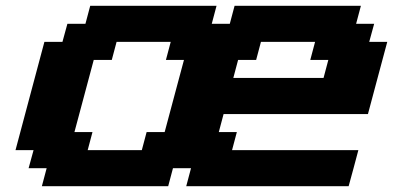

<svg xmlns="http://www.w3.org/2000/svg" viewBox="-20 -645 1361 665"><path d="M625 0H1187.5Q1193.4 -21 1204.6 -62.7Q1215.8 -104.5 1221.2 -125H783.7L800.3 -187.5H737.8L754.4 -250H1254.4Q1265.6 -291.5 1287.8 -375Q1310.1 -458.5 1321.3 -500H1258.8L1275.9 -562.5H1213.4L1230 -625H792.5L775.9 -562.5H713.4L730 -625H292.5L275.9 -562.5H213.4L196.3 -500H133.8Q117.2 -437.5 83.7 -312.5Q50.3 -187.5 33.7 -125H96.2L79.1 -62.5H141.6L125 0H562.5L579.1 -62.5H641.6ZM471.2 -125H283.7L300.3 -187.5H237.8Q249 -229 271.2 -312.3Q293.5 -395.5 304.7 -437.5H367.2L383.8 -500H571.3L554.7 -437.5H617.2Q606 -396 583.7 -312.5Q561.5 -229 550.3 -187.5H487.8ZM1100.6 -375H788.1L804.7 -437.5H867.2L883.8 -500H1071.3L1054.7 -437.5H1117.2Z"/></svg>

Font: Faithful 32x
Style: SemiboldOblique
Weight: 400
Foundry: Faithful Resource Pack
Version: Version 1.0; January 27, 2023